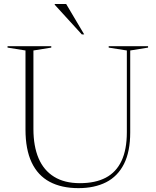

<svg xmlns="http://www.w3.org/2000/svg" viewBox="-20 -938 786 968"><path d="M619.5 -271.5V-683.5L528 -698V-705H726.5V-698L636.5 -683.5V-270.5Q636.5 -173.5 605 -111.2Q573.5 -49 515 -19.2Q456.5 10.5 375.5 10.5Q290 10.5 230.2 -21.5Q170.5 -53.5 139.5 -119.2Q108.5 -185 108.5 -285V-683.5L18 -698V-705H238.5V-698L148.5 -683.5V-288Q148.5 -201 174.5 -140Q200.5 -79 252.8 -46.8Q305 -14.5 383 -14.5Q460.5 -14.5 513 -42Q565.5 -69.5 592.5 -126.5Q619.5 -183.5 619.5 -271.5ZM404.5 -764.5H392.5L256 -914V-918H313.5Z"/></svg>

Font: Newsreader 60pt ExtraLight
Style: Regular
Weight: 250
Designer: Hugues Gentile
Foundry: Production Type
Version: Version 1.003